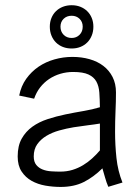

<svg xmlns="http://www.w3.org/2000/svg" viewBox="-20 -719 545 747"><path d="M173.8 -615.2Q173.8 -633.8 180.2 -649.2Q186.5 -664.6 197.8 -675.5Q209 -686.5 224.6 -692.6Q240.2 -698.7 258.8 -698.7Q277.3 -698.7 292.7 -692.6Q308.1 -686.5 319.3 -675.5Q330.6 -664.6 336.9 -649.2Q343.3 -633.8 343.3 -615.2Q343.3 -596.2 336.9 -580.6Q330.6 -564.9 319.3 -553.7Q308.1 -542.5 292.7 -536.4Q277.3 -530.3 258.8 -530.3Q240.2 -530.3 224.6 -536.4Q209 -542.5 197.8 -553.7Q186.5 -564.9 180.2 -580.6Q173.8 -596.2 173.8 -615.2ZM215.3 -615.2Q215.3 -596.2 227.5 -583.7Q239.7 -571.3 258.8 -571.3Q277.3 -571.3 289.6 -583.7Q301.8 -596.2 301.8 -615.2Q301.8 -633.8 289.6 -645.8Q277.3 -657.7 258.8 -657.7Q239.7 -657.7 227.5 -645.8Q215.3 -633.8 215.3 -615.2ZM401.4 7.8Q394 -9.3 388.9 -27.8Q383.8 -46.4 378.4 -64Q343.8 -29.8 305.7 -10.7Q267.6 8.3 216.3 8.3Q186.5 8.3 156.7 3.2Q127 -2 103 -15.4Q79.1 -28.8 64 -51.8Q48.8 -74.7 48.8 -110.4Q48.8 -151.9 64.5 -179.7Q80.1 -207.5 106 -226.1Q131.8 -244.6 165.5 -255.6Q199.2 -266.6 234.6 -273.9Q270 -281.2 304.9 -287.1Q339.8 -293 368.7 -301.8Q368.2 -333 366.5 -358.4Q364.7 -383.8 355 -401.6Q345.2 -419.4 324.2 -429.2Q303.2 -439 264.2 -439Q238.8 -439 214.8 -431.9Q190.9 -424.8 170.9 -411.4Q150.9 -397.9 136 -378.7Q121.1 -359.4 112.8 -335L54.7 -347.2Q62 -384.3 82 -412.4Q102.1 -440.4 130.1 -459.5Q158.2 -478.5 192.1 -488Q226.1 -497.6 261.7 -497.6Q297.4 -497.6 328.4 -488.8Q359.4 -480 382.1 -462.6Q404.8 -445.3 418 -419.4Q431.2 -393.6 431.2 -359.4Q431.2 -324.7 429.4 -285.9Q427.7 -247.1 427.7 -206.5Q427.7 -154.8 433.1 -104.2Q438.5 -53.7 456.5 -8.8ZM368.7 -238.3Q349.1 -234.9 322.3 -231.7Q295.4 -228.5 266.8 -223.9Q238.3 -219.2 210.4 -211.4Q182.6 -203.6 160.6 -190.4Q138.7 -177.2 125 -158Q111.3 -138.7 111.3 -110.4Q111.3 -89.4 121.1 -77.4Q130.9 -65.4 145.8 -59.6Q160.6 -53.7 179 -52.5Q197.3 -51.3 214.4 -51.3Q240.2 -51.3 262.2 -58.1Q284.2 -64.9 303.2 -76.4Q322.3 -87.9 338.6 -102.8Q355 -117.7 368.7 -133.8Z"/></svg>

Font: SengPathom
Style: Regular
Weight: 400
Designer: John M. Durdin
Foundry: Lao Script for Windows
Version: Version 1.300